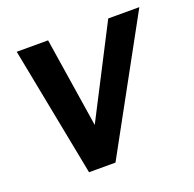

<svg xmlns="http://www.w3.org/2000/svg" viewBox="-96 -598 702 696"><g transform="rotate(-20 255.0 -250.0)"><path d="M510 -500 236 0H134L37 -500H158L212 -154L390 -500Z"/></g></svg>

Font: Cabin
Style: Bold Italic
Weight: 700
Designer: Pablo Impallari
Foundry: Pablo Impallari. www.impallari.com Igino Marini. www.ikern.com
Version: Version 1.005